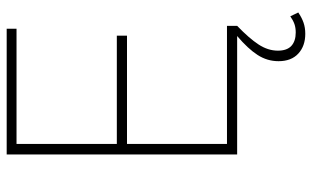

<svg xmlns="http://www.w3.org/2000/svg" viewBox="-204 -544 956 589"><g transform="rotate(-90 274.5 -249.0)"><path d="M95.7 -707H481.4V-676.8H127.9V-369.1H460V-337.9H127.9V-31.2H490.2V0Q451.7 37.1 432.9 65.9Q414.1 94.7 414.1 125Q414.1 152.8 428.7 166.3Q443.4 179.7 469.7 179.7Q484.4 179.7 495.6 175.8Q506.8 171.9 519.5 163.1L531.2 187.5Q515.6 198.2 500.2 203.6Q484.9 209 465.8 209Q428.2 209 405 187.5Q381.8 166 381.8 127Q381.8 92.3 400.9 62.7Q419.9 33.2 459 0H95.7Z"/></g></svg>

Font: Pretendard JP Thin
Style: Regular
Weight: 100
Designer: Base glyphs from Inter by Rasmus Andersson; Hangeul glyphs from Noto Sans CJK(Source Han Sans) by Jang Soo-young and Kan
Foundry: Kil Hyung-jin
Version: Version 1.309